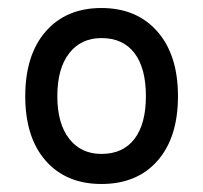

<svg xmlns="http://www.w3.org/2000/svg" viewBox="-20 -732 507 479"><path d="M233 -273Q145 -273 94 -331Q43 -389 43 -492Q43 -595 94 -653.5Q145 -712 233 -712Q321 -712 372.5 -653.5Q424 -595 424 -492Q424 -389 373 -331Q322 -273 233 -273ZM233 -348Q287 -348 315.5 -385.5Q344 -423 344 -492Q344 -562 315.5 -599.5Q287 -637 233 -637Q182 -637 152.5 -599Q123 -561 123 -492Q123 -424 152.5 -386Q182 -348 233 -348Z"/></svg>

Font: Overpass
Style: Regular
Weight: 400
Designer: Delve Withrington, Thomas Jockin
Foundry: Delve Fonts
Version: Version 3.000;DELV;Overpass